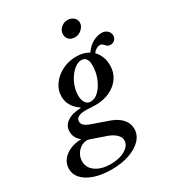

<svg xmlns="http://www.w3.org/2000/svg" viewBox="-351 -919 1192 1308"><g transform="rotate(-30 245.0 -265.0)"><path d="M138 251.5Q64.5 251.5 7.8 233Q-49 214.5 -81 180.8Q-113 147 -113 102Q-113 63.5 -90 33.5Q-67 3.5 -27.8 -13.8Q11.5 -31 60.5 -31.5Q17.5 -65.5 17.5 -115Q17.5 -161.5 56.5 -188.2Q95.5 -215 163 -217L164.5 -221Q89.5 -271.5 89.5 -350Q89.5 -399 119.2 -441.5Q149 -484 199.5 -510.2Q250 -536.5 313.5 -536.5Q368.5 -536.5 409.5 -511.5Q440.5 -554 475 -571.8Q509.5 -589.5 541 -589.5Q569 -589.5 586.2 -573.5Q603.5 -557.5 603.5 -534Q603.5 -515 590.2 -501.8Q577 -488.5 557 -488.5Q539 -488.5 529.8 -497.2Q520.5 -506 512.2 -514.8Q504 -523.5 490.5 -523.5Q461.5 -523.5 436 -491Q458 -469.5 470.5 -438.5Q483 -407.5 483 -369.5Q483 -315 454.5 -273.2Q426 -231.5 376.5 -207.8Q327 -184 264 -184Q245.5 -184 226.8 -185.2Q208 -186.5 192.5 -187Q107.5 -188 107.5 -143Q107.5 -126.5 120.2 -113.2Q133 -100 164.5 -88.5L301 -40.5Q351.5 -22 380.8 11Q410 44 410 87.5Q410 135 375.2 172Q340.5 209 279.2 230.2Q218 251.5 138 251.5ZM246.5 -220.5Q280.5 -220.5 310.8 -251Q341 -281.5 360 -329.2Q379 -377 379 -429Q379 -498 330 -498Q306 -498 281.5 -480.8Q257 -463.5 236.8 -434.8Q216.5 -406 204 -371Q191.5 -336 191.5 -300.5Q191.5 -262.5 206 -241.5Q220.5 -220.5 246.5 -220.5ZM152 216.5Q221.5 216.5 266.8 189Q312 161.5 312 121.5Q312 96.5 289.8 75Q267.5 53.5 231 40L124.5 3Q112.5 -1.5 104.8 -3.5Q97 -5.5 90 -5.5Q64 -5.5 41.2 9.5Q18.5 24.5 4.5 49Q-9.5 73.5 -9.5 102Q-9.5 155 36 185.8Q81.5 216.5 152 216.5ZM373.5 -653.5Q344.5 -653.5 327.2 -669.5Q310 -685.5 310 -712Q310 -740.5 332.8 -761.2Q355.5 -782 385 -782Q411 -782 430.8 -766Q450.5 -750 450.5 -725.5Q450.5 -698 426.8 -675.8Q403 -653.5 373.5 -653.5Z"/></g></svg>

Font: Libre Caslon Text Medium Italic
Style: Regular
Weight: 500
Italic angle: -22.583°
Designer: Pablo Impallari, Rodrigo Fuenzalida, Katja Schimmel
Foundry: Pablo Impallari, Rodrigo Fuenzalida
Version: Version 2.000